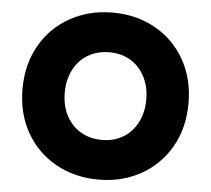

<svg xmlns="http://www.w3.org/2000/svg" viewBox="-57 -850 1066 969"><g transform="rotate(5 476.5 -365.0)"><path d="M55 -365Q55 -489 109.5 -585Q164 -681 260 -734.5Q356 -788 476 -788Q596 -788 691.5 -734.5Q787 -681 841.5 -585Q896 -489 896 -365Q896 -241 841.5 -145Q787 -49 691.5 4.5Q596 58 476 58Q356 58 260 4.5Q164 -49 109.5 -145Q55 -241 55 -365ZM476 -143Q537 -143 583.5 -171Q630 -199 656 -249.5Q682 -300 682 -365Q682 -430 656 -480.5Q630 -531 583.5 -559Q537 -587 476 -587Q415 -587 368 -559Q321 -531 295 -480.5Q269 -430 269 -365Q269 -300 295 -249.5Q321 -199 368 -171Q415 -143 476 -143Z"/></g></svg>

Font: LINE Seed JP_TTF ExtraBold
Style: Regular
Weight: 800
Designer: LY Corporation & Fontrix & Fontworks
Version: Version 1.015